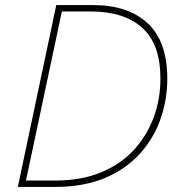

<svg xmlns="http://www.w3.org/2000/svg" viewBox="-20 -734 717 754"><path d="M50 0 201 -714H346Q483 -714 560 -642.5Q637 -571 637 -425Q637 -343 610.5 -267Q584 -191 529.5 -130.5Q475 -70 392 -35Q309 0 196 0ZM197 -25Q299 -25 376.5 -57Q454 -89 505.5 -145Q557 -201 583.5 -273Q610 -345 610 -425Q610 -561 538.5 -625Q467 -689 336 -689H223L82 -25Z"/></svg>

Font: Noto Sans Thin
Style: Italic
Weight: 100
Italic angle: -12°
Designer: Monotype Design Team
Foundry: Monotype Imaging Inc.
Version: Version 2.013; ttfautohint (v1.8.4.7-5d5b)